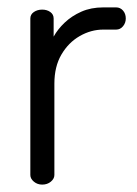

<svg xmlns="http://www.w3.org/2000/svg" viewBox="-20 -499 370 519"><path d="M94 0Q81 0 71.5 -8Q62 -16 62 -26V-449Q62 -460 71.5 -466.5Q81 -473 94 -473Q107 -473 116 -466.5Q125 -460 125 -449V-400Q136 -420 155 -438Q174 -456 200 -467.5Q226 -479 259 -479H294Q305 -479 312.5 -470.5Q320 -462 320 -449Q320 -437 312.5 -428Q305 -419 294 -419H259Q226 -419 195.5 -401.5Q165 -384 146 -351.5Q127 -319 127 -273V-26Q127 -16 117.5 -8Q108 0 94 0Z"/></svg>

Font: Dosis ExtraLight
Style: Regular
Weight: 400
Version: Version 3.001; ttfautohint (v1.8.2)